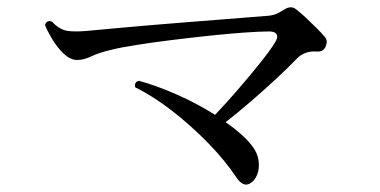

<svg xmlns="http://www.w3.org/2000/svg" viewBox="-20 -592 1040 525"><path d="M663 -90Q645 -80 627 -106Q595 -154 548.5 -201.5Q502 -249 450.5 -289Q399 -329 350 -353Q346 -368 360 -371Q408 -358 463.5 -333.5Q519 -309 568 -278Q595 -306 627.5 -343.5Q660 -381 689 -417Q718 -453 732 -476Q741 -490 736.5 -498Q732 -506 716 -506Q691 -506 648.5 -503Q606 -500 554 -494.5Q502 -489 449.5 -482.5Q397 -476 352.5 -469Q308 -462 281 -455Q251 -448 230 -438Q209 -428 191 -428Q172 -428 153.5 -446Q135 -464 121.5 -487Q108 -510 103 -524Q108 -538 122 -533Q142 -511 165 -507.5Q188 -504 234 -509Q254 -511 293.5 -514.5Q333 -518 383.5 -522.5Q434 -527 487.5 -531Q541 -535 589 -539Q637 -543 670.5 -545.5Q704 -548 715 -549Q731 -551 740 -556Q749 -561 756 -565Q775 -578 789 -567Q801 -558 816.5 -543.5Q832 -529 846.5 -514.5Q861 -500 869 -490Q877 -480 870.5 -465Q864 -450 847 -451Q813 -454 791 -431Q768 -407 734 -375.5Q700 -344 664 -313Q628 -282 597 -258Q642 -227 668 -195Q684 -175 687 -153Q690 -131 683 -114Q676 -97 663 -90Z"/></svg>

Font: Zen Old Mincho
Style: Regular
Weight: 400
Designer: Yoshimichi Ohira
Foundry: Positype
Version: Version 1.001